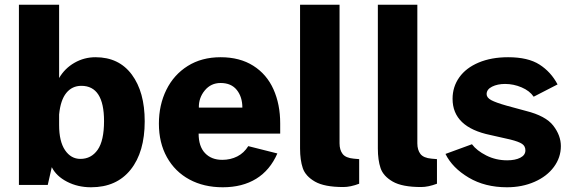

<svg xmlns="http://www.w3.org/2000/svg" viewBox="-20 -782 2405 812"><path d="M199 -75 182 0H60V-762H230V-452Q254 -493 295 -516.5Q336 -540 384 -540Q483 -540 537.5 -466.5Q592 -393 592 -269Q592 -139 532.5 -64.5Q473 10 365 10Q309 10 263.5 -13.5Q218 -37 199 -75ZM420 -270Q420 -419 324 -419Q285 -419 260.5 -389Q236 -359 230 -298V-253Q230 -184 255 -147Q280 -110 320 -110Q366 -110 393 -148.5Q420 -187 420 -270Z M920 -106Q955 -106 983.5 -120.5Q1012 -135 1030 -164L1153 -133Q1122 -62 1063.5 -26Q1005 10 922 10Q842 10 781 -23Q720 -56 686 -117Q652 -178 652 -259Q652 -338 683.5 -402Q715 -466 774 -503Q833 -540 913 -540Q994 -540 1051 -504Q1108 -468 1136.5 -404.5Q1165 -341 1165 -260V-217H820Q820 -163 847 -134.5Q874 -106 920 -106ZM1005 -327Q1005 -372 981.5 -401.5Q958 -431 913 -431Q872 -431 846 -399.5Q820 -368 821 -327Z M1249 -154V-762H1416V-176Q1416 -148 1429 -131Q1442 -114 1476 -111L1499 -109V-5Q1462 9 1432 9Q1352 9 1312 -14Q1272 -37 1260.5 -71Q1249 -105 1249 -154Z M1578 -154V-762H1745V-176Q1745 -148 1758 -131Q1771 -114 1805 -111L1828 -109V-5Q1791 9 1761 9Q1681 9 1641 -14Q1601 -37 1589.5 -71Q1578 -105 1578 -154Z M1864 -131 1976 -172Q1996 -145 2036.5 -124.5Q2077 -104 2125 -104Q2159 -104 2180.5 -115Q2202 -126 2202 -146Q2202 -164 2188 -173.5Q2174 -183 2138 -192L2054 -211Q1894 -244 1894 -364Q1894 -415 1922.5 -455Q1951 -495 2004.5 -517.5Q2058 -540 2129 -540Q2213 -540 2261.5 -509Q2310 -478 2338 -425L2237 -373Q2220 -398 2186 -412.5Q2152 -427 2116 -427Q2084 -427 2061 -415.5Q2038 -404 2038 -384Q2038 -369 2057.5 -358.5Q2077 -348 2123 -335L2204 -313Q2288 -292 2320 -250.5Q2352 -209 2352 -164Q2352 -116 2322.5 -76Q2293 -36 2240.5 -13Q2188 10 2124 10Q2031 10 1962 -31Q1893 -72 1864 -131Z"/></svg>

Font: Morrison
Style: Bold
Weight: 700
Designer: Pablo Impallari, Rodrigo Fuenzalida (Modified by Dan O. Williams)
Version: Version 0.03;June 6, 2019;FontCreator 11.5.0.2425 64-bit; tt